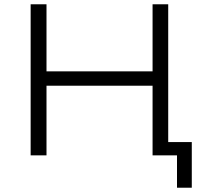

<svg xmlns="http://www.w3.org/2000/svg" viewBox="-20 -725 967 896"><path d="M806 151V0H693V-62H875V151ZM123 0V-705H197V-392H692V-705H765V0H692V-325H197V0Z"/></svg>

Font: Nunito Sans 7pt SemiExpanded Light
Style: Regular
Weight: 300
Width: 6
Designer: Vernon Adams
Foundry: Vernon Adams
Version: Version 3.101;gftools[0.9.27]